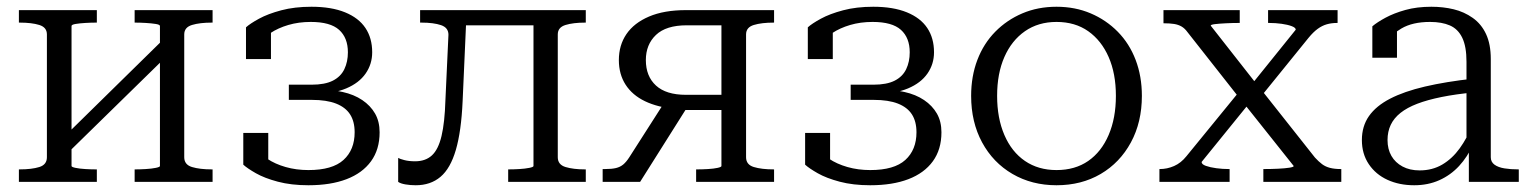

<svg xmlns="http://www.w3.org/2000/svg" viewBox="-20 -539 4538 569"><path d="M119 -73V-437Q119 -458 96.5 -465Q74 -472 38 -472H36V-509H267V-472H264Q250 -472 233 -471Q216 -470 204 -468Q192 -466 192 -462V-47Q192 -44 204 -41.5Q216 -39 233 -38Q250 -37 264 -37H267V0H36V-37H38Q74 -37 96.5 -44Q119 -51 119 -73ZM454 -47V-462Q454 -466 441.5 -468Q429 -470 412 -471Q395 -472 381 -472H379V-509H610V-472H608Q572 -472 549 -465Q526 -458 526 -437V-73Q526 -51 549 -44Q572 -37 608 -37H610V0H379V-37H381Q395 -37 412 -38Q429 -39 441.5 -41.5Q454 -44 454 -47ZM174 -79 145 -109 471 -429 501 -399Z M894 -35Q965 -35 998 -65Q1031 -95 1031 -147Q1031 -179 1017.5 -200Q1004 -221 976 -232Q948 -243 904 -243H836V-288H903Q943 -288 966.5 -300Q990 -312 1000.5 -334Q1011 -356 1011 -384Q1011 -427 985 -450.5Q959 -474 901 -474Q865 -474 834.5 -465Q804 -456 781.5 -441Q759 -426 746 -406Q743 -413 744 -420.5Q745 -428 750.5 -435Q756 -442 764.5 -447Q773 -452 783 -454V-364H709V-458Q721 -469 747.5 -483.5Q774 -498 813.5 -508.5Q853 -519 903 -519Q962 -519 1002.5 -502.5Q1043 -486 1063 -456Q1083 -426 1083 -384Q1083 -349 1063.5 -321Q1044 -293 1006 -277Q968 -261 913 -261L946 -282V-253L918 -274Q961 -274 995 -266.5Q1029 -259 1053.5 -242.5Q1078 -226 1091.5 -202.5Q1105 -179 1105 -147Q1105 -96 1079.5 -61Q1054 -26 1007 -8Q960 10 894 10Q843 10 803.5 -0.5Q764 -11 738.5 -25.5Q713 -40 701 -51V-145H775V-55Q765 -57 756.5 -62Q748 -67 742.5 -74Q737 -81 735.5 -88.5Q734 -96 738 -104Q749 -84 772 -68.5Q795 -53 826.5 -44Q858 -35 894 -35Z M1300 -242 1309 -436Q1309 -457 1287 -464.5Q1265 -472 1229 -472H1225V-509H1363L1351 -239Q1347 -150 1331 -95Q1315 -40 1285.5 -15Q1256 10 1212 10Q1196 10 1181.5 7.5Q1167 5 1160 0V-71Q1165 -68 1178.5 -64.5Q1192 -61 1210 -61Q1241 -61 1260 -78.5Q1279 -96 1288.5 -136Q1298 -176 1300 -242ZM1561 -47V-509H1716V-472H1714Q1679 -472 1656 -465Q1633 -458 1633 -437V-73Q1633 -51 1656 -44Q1679 -37 1714 -37H1716V0H1486V-37H1488Q1502 -37 1519 -38Q1536 -39 1548.5 -41.5Q1561 -44 1561 -47ZM1329 -464V-509H1599V-464Z M2118 -464H2015Q1954 -464 1924 -435.5Q1894 -407 1894 -361Q1894 -313 1924 -285.5Q1954 -258 2013 -258H2139V-213H2001L1982 -216Q1929 -221 1891.5 -239Q1854 -257 1834 -288Q1814 -319 1814 -361Q1814 -405 1836.5 -438Q1859 -471 1903.5 -490Q1948 -509 2013 -509H2274V-472H2273Q2237 -472 2214 -465Q2191 -458 2191 -437V-73Q2191 -51 2214 -44Q2237 -37 2273 -37H2274V0H2043V-37H2047Q2061 -37 2078 -38Q2095 -39 2106.5 -41.5Q2118 -44 2118 -47ZM1948 -234 2017 -222 1877 0H1766V-38H1773Q1793 -38 1805.5 -41Q1818 -44 1827 -51.5Q1836 -59 1845 -73Z M2559 -35Q2630 -35 2663 -65Q2696 -95 2696 -147Q2696 -179 2682.5 -200Q2669 -221 2641 -232Q2613 -243 2569 -243H2501V-288H2568Q2608 -288 2631.5 -300Q2655 -312 2665.5 -334Q2676 -356 2676 -384Q2676 -427 2650 -450.5Q2624 -474 2566 -474Q2530 -474 2499.5 -465Q2469 -456 2446.5 -441Q2424 -426 2411 -406Q2408 -413 2409 -420.5Q2410 -428 2415.5 -435Q2421 -442 2429.5 -447Q2438 -452 2448 -454V-364H2374V-458Q2386 -469 2412.5 -483.5Q2439 -498 2478.5 -508.5Q2518 -519 2568 -519Q2627 -519 2667.5 -502.5Q2708 -486 2728 -456Q2748 -426 2748 -384Q2748 -349 2728.5 -321Q2709 -293 2671 -277Q2633 -261 2578 -261L2611 -282V-253L2583 -274Q2626 -274 2660 -266.5Q2694 -259 2718.5 -242.5Q2743 -226 2756.5 -202.5Q2770 -179 2770 -147Q2770 -96 2744.5 -61Q2719 -26 2672 -8Q2625 10 2559 10Q2508 10 2468.5 -0.5Q2429 -11 2403.5 -25.5Q2378 -40 2366 -51V-145H2440V-55Q2430 -57 2421.5 -62Q2413 -67 2407.5 -74Q2402 -81 2400.5 -88.5Q2399 -96 2403 -104Q2414 -84 2437 -68.5Q2460 -53 2491.5 -44Q2523 -35 2559 -35Z M3364 -255Q3364 -177 3331.5 -117Q3299 -57 3242 -23.5Q3185 10 3111 10Q3038 10 2980.5 -23.5Q2923 -57 2890.5 -117Q2858 -177 2858 -255Q2858 -313 2876.5 -361.5Q2895 -410 2929.5 -445Q2964 -480 3010 -499.5Q3056 -519 3111 -519Q3166 -519 3212 -499.5Q3258 -480 3292.5 -445Q3327 -410 3345.5 -361.5Q3364 -313 3364 -255ZM2935 -255Q2935 -189 2956.5 -139Q2978 -89 3017.5 -62Q3057 -35 3111 -35Q3166 -35 3205 -62Q3244 -89 3265.5 -139Q3287 -189 3287 -255Q3287 -321 3265.5 -370Q3244 -419 3205 -446.5Q3166 -474 3111 -474Q3057 -474 3017.5 -446.5Q2978 -419 2956.5 -370Q2935 -321 2935 -255Z M3955 0H3724V-38H3726Q3747 -38 3767.5 -39Q3788 -40 3801 -42Q3814 -44 3814 -47L3662 -238L3658 -242L3499 -444Q3491 -455 3481.5 -460.5Q3472 -466 3459.5 -468Q3447 -470 3429 -470H3428V-509H3654V-471H3652Q3633 -471 3613 -470Q3593 -469 3580.5 -467.5Q3568 -466 3568 -463L3710 -282L3714 -278L3877 -72Q3888 -60 3898 -52.5Q3908 -45 3921.5 -41.5Q3935 -38 3954 -38H3955ZM3416 0V-38H3417Q3439 -38 3459.5 -47Q3480 -56 3496 -76L3652 -267L3687 -239L3541 -59Q3541 -52 3553.5 -47.5Q3566 -43 3584.5 -40.5Q3603 -38 3622 -38H3624V0ZM3713 -248 3683 -281 3820 -451Q3820 -457 3808 -461.5Q3796 -466 3778 -468.5Q3760 -471 3741 -471H3738V-509H3944V-471H3943Q3926 -471 3912 -467Q3898 -463 3885 -453.5Q3872 -444 3858 -427Z M4347 -306V-265Q4294 -260 4252 -251.5Q4210 -243 4180 -231.5Q4150 -220 4130.5 -204.5Q4111 -189 4101.5 -169Q4092 -149 4092 -124Q4092 -97 4103.5 -77Q4115 -57 4136.5 -45.5Q4158 -34 4187 -34Q4225 -34 4254.5 -51.5Q4284 -69 4306 -99.5Q4328 -130 4343 -168L4345 -110Q4329 -74 4304 -47Q4279 -20 4245.5 -5Q4212 10 4171 10Q4127 10 4092 -6Q4057 -22 4036.5 -52.5Q4016 -83 4016 -124Q4016 -165 4037 -195Q4058 -225 4099.5 -246.5Q4141 -268 4203 -282.5Q4265 -297 4347 -306ZM4333 0V-107L4326 -109V-356Q4326 -401 4313.5 -427Q4301 -453 4277 -463.5Q4253 -474 4218 -474Q4166 -474 4133 -454.5Q4100 -435 4081 -408Q4079 -418 4082 -427Q4085 -436 4090 -444Q4095 -452 4102.5 -457Q4110 -462 4120 -464V-368H4047V-461Q4061 -473 4086 -486.5Q4111 -500 4145 -509.5Q4179 -519 4222 -519Q4257 -519 4288 -511.5Q4319 -504 4344.5 -486Q4370 -468 4384 -438Q4398 -408 4398 -364V-73Q4398 -59 4409 -51Q4420 -43 4438.5 -40Q4457 -37 4480 -37H4481V0Z"/></svg>

Font: Roboto Serif 36pt Light
Style: Regular
Weight: 300
Designer: Greg Gazdowicz
Foundry: Commercial Type
Version: Version 1.008